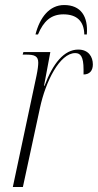

<svg xmlns="http://www.w3.org/2000/svg" viewBox="-20 -743 389 763"><path d="M121 -606H131C153 -659 183 -686 232 -686C284 -686 314 -660 315 -606H325C331 -678 301 -723 235 -723C176 -723 138 -673 121 -606ZM125 -442 31 0H71L139 -315C161 -418 217 -532 279 -532C300 -532 312 -518 312 -467C312 -461 312 -455 312 -447C336 -447 349 -462 349 -487C349 -517 332 -546 291 -546C235 -546 190 -491 157 -402H155L180 -536H73L70 -526H83C116 -526 132 -521 132 -494C132 -483 130 -466 125 -442Z"/></svg>

Font: Noto Serif Display ExtraCondensed ExtraLight
Style: Italic
Weight: 200
Width: 2
Italic angle: -12°
Designer: Monotype Design Team
Foundry: Monotype Imaging Inc.
Version: Version 2.009